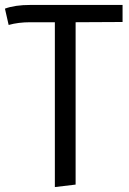

<svg xmlns="http://www.w3.org/2000/svg" viewBox="-24 -546 521 777"><path d="M472 -526V-457L282 -456V201L198 211V-456H98Q50 -456 11 -445L-4 -511Q36 -526 99 -526Z"/></svg>

Font: FiraGO Book
Style: Regular
Weight: 350
Designer: bBox Type
Foundry: bBox Type GmbH
Version: Version 1.001;PS 001.001;hotconv 1.0.88;makeotf.lib2.5.64775